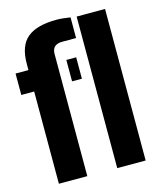

<svg xmlns="http://www.w3.org/2000/svg" viewBox="-120 -895 807 979"><g transform="rotate(-15 283.5 -405.5)"><path d="M0 -487V-600H68V-633Q68 -728.5 118.2 -769.8Q168.5 -811 272 -811Q289.5 -811 308.2 -809Q327 -807 345 -804V-695H272Q218 -695 218 -645V0H68V-487ZM268 -487V-600H320V-487ZM376 0V-800H526V0Z"/></g></svg>

Font: Big Shoulders Stencil Display Black
Style: Regular
Weight: 900
Designer: Patric King
Foundry: XO Type Co
Version: Version 1.000